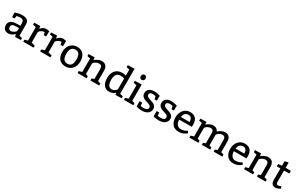

<svg xmlns="http://www.w3.org/2000/svg" viewBox="295 -2676 7133 4592"><g transform="rotate(30 3861.0 -379.5)"><path d="M75 -500Q183 -540 273 -540Q361 -540 408 -504.5Q455 -469 455 -385V-80L535 -60V-5L380 0L359 -70Q279 10 201 10Q123 10 84 -29Q45 -68 45 -140Q45 -295 275 -295H355V-375Q355 -465 260 -465Q206 -465 171 -454L159 -450L145 -375H80ZM355 -230H285Q210 -230 178.5 -210.5Q147 -191 147 -150Q147 -111 165.5 -90.5Q184 -70 219 -70Q236 -70 253.5 -76Q271 -82 287.5 -91Q304 -100 317 -110.5Q330 -121 338 -130L355 -150Z M770 -530 779 -457Q853 -540 930 -540Q971 -540 1009 -528L1020 -525L1015 -380H950L935 -455Q849 -455 790 -377V-80L890 -55V0H605V-55L690 -80V-450L605 -470V-525Z M1235 -530 1244 -457Q1318 -540 1395 -540Q1436 -540 1474 -528L1485 -525L1480 -380H1415L1400 -455Q1314 -455 1255 -377V-80L1355 -55V0H1070V-55L1155 -80V-450L1070 -470V-525Z M1535 -257Q1535 -321 1553.5 -373.5Q1572 -426 1606 -463Q1640 -500 1686.5 -520Q1733 -540 1789 -540Q1901 -540 1963 -469Q2025 -398 2025 -272Q2025 -210 2007 -158.5Q1989 -107 1956.5 -69.5Q1924 -32 1877.5 -11Q1831 10 1774 10Q1660 10 1597.5 -58Q1535 -126 1535 -257ZM1785 -460Q1640 -460 1640 -265Q1640 -70 1780 -70Q1853 -70 1886.5 -120Q1920 -170 1920 -270Q1920 -460 1785 -460Z M2270 -530 2279 -459Q2289 -467 2307 -481Q2325 -495 2349.5 -508Q2374 -521 2403.5 -530.5Q2433 -540 2465 -540Q2546 -540 2585.5 -492.5Q2625 -445 2625 -360V-80L2700 -55V0H2460V-55L2525 -80V-350Q2525 -404 2504 -429.5Q2483 -455 2440 -455Q2419 -455 2398.5 -449.5Q2378 -444 2360.5 -435Q2343 -426 2329.5 -415.5Q2316 -405 2307 -395L2290 -375V-80L2355 -55V0H2105V-55L2190 -80V-450L2105 -470V-525Z M3235 -770V-80L3320 -60V-5L3150 0L3142 -57Q3075 10 2977 10Q2880 10 2827.5 -59.5Q2775 -129 2775 -252Q2775 -383 2842 -461.5Q2909 -540 3040 -540Q3089 -540 3135 -524V-690L3050 -710V-765ZM3135 -145V-440Q3100 -460 3030 -460Q2880 -460 2880 -260Q2880 -172 2910.5 -121Q2941 -70 3005 -70Q3054 -70 3088 -96Q3120 -122 3135 -145Z M3515 -765Q3580 -765 3580 -690Q3580 -659 3558 -642Q3536 -625 3511 -625Q3484 -625 3467 -643.5Q3450 -662 3450 -695Q3450 -728 3468.5 -746.5Q3487 -765 3515 -765ZM3570 -530V-80L3645 -55V0H3385V-55L3470 -80V-450L3385 -470V-525Z M3726 -160H3796L3807 -74Q3817 -70 3838.5 -67.5Q3860 -65 3881 -65Q3946 -65 3975.5 -84.5Q4005 -104 4005 -144Q4005 -171 3984.5 -187Q3964 -203 3933 -214Q3902 -225 3865.5 -236Q3829 -247 3798 -264.5Q3767 -282 3746.5 -310Q3726 -338 3726 -384Q3726 -459 3776 -498.5Q3826 -538 3909 -540Q3944 -539 3980.5 -534.5Q4017 -530 4055 -518L4080 -510L4077 -375H4012L3996 -453Q3988 -456 3965 -460.5Q3942 -465 3916 -465Q3898 -465 3882 -462Q3866 -459 3853.5 -452Q3841 -445 3833.5 -432Q3826 -419 3826 -400Q3826 -371 3846.5 -354.5Q3867 -338 3898 -326Q3929 -314 3965.5 -303Q4002 -292 4033 -274.5Q4064 -257 4084.5 -230Q4105 -203 4105 -159Q4105 -117 4087 -85Q4069 -53 4038.5 -31.5Q4008 -10 3967.5 0.5Q3927 11 3881 11Q3864 11 3845.5 9.5Q3827 8 3809 5.5Q3791 3 3775.5 0Q3760 -3 3750 -6L3727 -12Z M4197 -160H4267L4278 -74Q4288 -70 4309.5 -67.5Q4331 -65 4352 -65Q4417 -65 4446.5 -84.5Q4476 -104 4476 -144Q4476 -171 4455.5 -187Q4435 -203 4404 -214Q4373 -225 4336.5 -236Q4300 -247 4269 -264.5Q4238 -282 4217.5 -310Q4197 -338 4197 -384Q4197 -459 4247 -498.5Q4297 -538 4380 -540Q4415 -539 4451.5 -534.5Q4488 -530 4526 -518L4551 -510L4548 -375H4483L4467 -453Q4459 -456 4436 -460.5Q4413 -465 4387 -465Q4369 -465 4353 -462Q4337 -459 4324.5 -452Q4312 -445 4304.5 -432Q4297 -419 4297 -400Q4297 -371 4317.5 -354.5Q4338 -338 4369 -326Q4400 -314 4436.5 -303Q4473 -292 4504 -274.5Q4535 -257 4555.5 -230Q4576 -203 4576 -159Q4576 -117 4558 -85Q4540 -53 4509.5 -31.5Q4479 -10 4438.5 0.5Q4398 11 4352 11Q4335 11 4316.5 9.5Q4298 8 4280 5.5Q4262 3 4246.5 0Q4231 -3 4221 -6L4198 -12Z M5112 -252 4767 -250Q4767 -168 4806.5 -119Q4846 -70 4912 -70Q4934 -70 4956 -74Q4978 -78 4997.5 -84Q5017 -90 5033 -97.5Q5049 -105 5060 -112L5080 -125L5115 -73Q5081 -46 5052.5 -30.5Q5024 -15 4985.5 -2.5Q4947 10 4902 10Q4784 10 4723 -61.5Q4662 -133 4662 -257Q4662 -319 4680 -371Q4698 -423 4730.5 -460.5Q4763 -498 4808 -519Q4853 -540 4907 -540Q5117 -540 5117 -305ZM4771 -325H5011Q5011 -386 4985 -424Q4959 -462 4901 -462Q4844 -462 4810 -423.5Q4776 -385 4771 -325Z M5357 -530 5366 -459Q5380 -472 5400 -486.5Q5420 -501 5444 -513Q5468 -525 5494.5 -532.5Q5521 -540 5547 -540Q5648 -540 5686 -454Q5704 -472 5728 -487.5Q5752 -503 5777.5 -515Q5803 -527 5827.5 -533.5Q5852 -540 5872 -540Q6027 -540 6027 -360V-80L6102 -55V0H5862V-55L5927 -80V-350Q5927 -405 5908 -430Q5889 -455 5846 -455Q5825 -455 5805.5 -449.5Q5786 -444 5769 -435Q5752 -426 5739 -415.5Q5726 -405 5718 -395L5702 -375V-80L5767 -55V0H5537V-55L5602 -80V-350Q5602 -405 5583 -430Q5564 -455 5521 -455Q5500 -455 5480.5 -449.5Q5461 -444 5444 -435Q5427 -426 5414 -415.5Q5401 -405 5393 -395L5377 -375V-80L5442 -55V0H5192V-55L5277 -80V-450L5192 -470V-525Z M6622 -252 6277 -250Q6277 -168 6316.5 -119Q6356 -70 6422 -70Q6444 -70 6466 -74Q6488 -78 6507.5 -84Q6527 -90 6543 -97.5Q6559 -105 6570 -112L6590 -125L6625 -73Q6591 -46 6562.5 -30.5Q6534 -15 6495.5 -2.5Q6457 10 6412 10Q6294 10 6233 -61.5Q6172 -133 6172 -257Q6172 -319 6190 -371Q6208 -423 6240.5 -460.5Q6273 -498 6318 -519Q6363 -540 6417 -540Q6627 -540 6627 -305ZM6281 -325H6521Q6521 -386 6495 -424Q6469 -462 6411 -462Q6354 -462 6320 -423.5Q6286 -385 6281 -325Z M6867 -530 6876 -459Q6886 -467 6904 -481Q6922 -495 6946.5 -508Q6971 -521 7000.5 -530.5Q7030 -540 7062 -540Q7143 -540 7182.5 -492.5Q7222 -445 7222 -360V-80L7297 -55V0H7057V-55L7122 -80V-350Q7122 -404 7101 -429.5Q7080 -455 7037 -455Q7016 -455 6995.5 -449.5Q6975 -444 6957.5 -435Q6940 -426 6926.5 -415.5Q6913 -405 6904 -395L6887 -375V-80L6952 -55V0H6702V-55L6787 -80V-450L6702 -470V-525Z M7547 -671V-525H7692V-450H7547V-129Q7547 -68 7597 -68Q7629 -68 7675 -93L7702 -40Q7634 10 7562 10Q7511 10 7479 -23.5Q7447 -57 7447 -135V-450H7347V-515L7447 -525V-651Z"/></g></svg>

Font: Bitter
Style: Regular
Weight: 400
Designer: Sol Matas
Foundry: Sol Matas
Version: Version 1.001